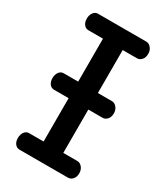

<svg xmlns="http://www.w3.org/2000/svg" viewBox="-182 -812 777 894"><g transform="rotate(30 206.0 -365.5)"><path d="M334 -322H258V-89H334Q348 -89 359 -76Q370 -63 370 -44Q370 -24 359.5 -12Q349 0 334 0H74Q59 0 49.5 -12Q40 -24 40 -44Q40 -63 49.5 -76Q59 -89 74 -89H152V-322H74Q59 -322 49.5 -334Q40 -346 40 -366Q40 -385 49.5 -398Q59 -411 74 -411H152V-642H74Q59 -642 49.5 -654Q40 -666 40 -686Q40 -705 49.5 -718Q59 -731 74 -731H334Q348 -731 359 -718Q370 -705 370 -686Q370 -666 359.5 -654Q349 -642 334 -642H258V-411H334Q348 -411 359 -398Q370 -385 370 -366Q370 -346 359.5 -334Q349 -322 334 -322Z"/></g></svg>

Font: AkaAcidDosis
Style: SemiBold
Weight: 600
Designer: Edgar Tolentino, Pablo Impallari, Igino Marini, Cyberella
Foundry: Edgar Tolentino, Pablo Impallari, Igino Marini, Cyberella
Version: Version 1.007